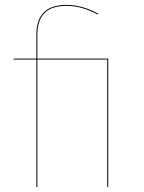

<svg xmlns="http://www.w3.org/2000/svg" viewBox="-20 -753 580 773"><path d="M247.9 -733.4C167.1 -733.4 126.4 -694.4 126.4 -612.4V-517.2H34.6V-513.4H126.4V0H130.4V-513.4H411.7V0H415.7V-517.2H130.4V-611.9C130.4 -692.8 169.5 -729.5 248 -729.5C295.5 -729.5 338.4 -713.5 373.7 -694.5L375.5 -698.1C340.1 -717.3 295.7 -733.4 247.9 -733.4Z"/></svg>

Font: Fira Sans Four
Style: Regular
Weight: 100
Designer: Carrois Corporate & Edenspiekermann AG
Foundry: Carrois Corporate GbR & Edenspiekermann AG
Version: Version 4.203;PS 004.203;hotconv 1.0.88;makeotf.lib2.5.64775